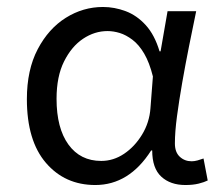

<svg xmlns="http://www.w3.org/2000/svg" viewBox="-20 -518 640 550"><path d="M253 12Q166 12 111.5 -51.5Q57 -115 57 -234Q57 -318 88 -377Q119 -436 168.5 -467Q218 -498 275 -498Q308 -498 340 -486Q372 -474 397.5 -446Q423 -418 437 -371H440L460 -486H542Q532 -438 521.5 -385.5Q511 -333 502 -281.5Q493 -230 487 -185Q481 -140 481 -107Q481 -82 495 -69Q509 -56 529 -56Q537 -56 546 -58.5Q555 -61 563 -64L575 -1Q565 4 549 8Q533 12 511 12Q468 12 442 -12Q416 -36 416 -87H413Q350 12 253 12ZM270 -57Q305 -57 335.5 -77.5Q366 -98 387 -132.5Q408 -167 411 -208L418 -299Q408 -339 393 -364.5Q378 -390 359.5 -404Q341 -418 323 -423.5Q305 -429 288 -429Q251 -429 218 -407Q185 -385 163.5 -342Q142 -299 142 -235Q142 -151 176 -104Q210 -57 270 -57Z"/></svg>

Font: Source Code Pro
Style: Regular
Weight: 400
Monospace: yes
Designer: Paul D. Hunt, Teo Tuominen
Foundry: Adobe Systems Incorporated
Version: Version 1.018;hotconv 1.0.116;makeotfexe 2.5.65601